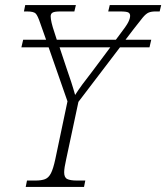

<svg xmlns="http://www.w3.org/2000/svg" viewBox="-20 -734 653 754"><path d="M81 0 86 -25H119Q143 -25 157 -30.5Q171 -36 180 -53.5Q189 -71 197 -108L245 -336L171 -548H64L71 -578H161L138 -643Q128 -673 120 -681Q112 -689 86 -689H74L79 -714H278L272 -689H217Q194 -689 186.5 -684.5Q179 -680 179 -670Q179 -650 194 -606L203 -578H435L447 -594Q477 -633 484 -647.5Q491 -662 491 -672Q491 -681 484 -685Q477 -689 451 -689H405L411 -714H613L607 -689H590Q574 -689 563.5 -684.5Q553 -680 540.5 -665Q528 -650 505 -620L473 -578H574L567 -548H451L288 -334L240 -109Q232 -74 232 -57Q232 -37 244 -31Q256 -25 282 -25H315L310 0ZM241 -467Q250 -442 259.5 -412.5Q269 -383 275 -361Q287 -380 303.5 -402.5Q320 -425 342 -453L413 -548H214Z"/></svg>

Font: Noto Serif SemiCondensed ExtraLight
Style: Italic
Weight: 200
Width: 4
Italic angle: -12°
Designer: Monotype Design Team
Foundry: Monotype Imaging Inc.
Version: Version 2.013